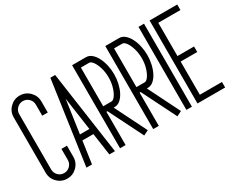

<svg xmlns="http://www.w3.org/2000/svg" viewBox="-126 -1331 2160 1793"><g transform="rotate(-30 954.5 -434.5)"><path d="M178.7 8.3Q117.2 8.3 73.5 -35.4Q29.8 -79.1 29.8 -141.1V-737.8Q29.8 -799.3 73.5 -843Q117.2 -886.7 178.7 -886.7Q240.7 -886.7 284.4 -843Q328.1 -799.3 328.1 -737.8V-618.2H268.6V-737.8Q268.6 -774.9 242.2 -801Q215.8 -827.1 178.7 -827.1Q142.1 -827.1 115.7 -801Q89.4 -774.9 89.4 -737.8V-141.1Q89.4 -104 115.7 -77.6Q142.1 -51.3 178.7 -51.3Q215.8 -51.3 242.2 -77.6Q268.6 -104 268.6 -141.1V-260.3H328.1V-141.1Q328.1 -79.1 284.4 -35.4Q240.7 8.3 178.7 8.3Z M690.9 8.3H630.4L596.2 -230.5H477.5L443.4 8.3H383.3L511.2 -887.2H563ZM587.9 -290.5 537.1 -646 485.8 -290.5Z M1001 18.1 816.9 -350.1H805.7V8.3H745.6V-887.2H895Q928.2 -887.2 955.8 -863.8Q983.4 -840.3 1003.2 -801.5Q1022.9 -762.7 1033.4 -714.8Q1043.9 -667 1043.9 -618.7Q1043.9 -569.8 1033.4 -522.2Q1022.9 -474.6 1003.2 -435.8Q983.4 -397 955.8 -373.5Q928.2 -350.1 895 -350.1H883.8L1054.2 -8.3ZM895 -409.7Q914.6 -409.7 935.3 -439Q956.1 -468.3 970.2 -515.9Q984.4 -563.5 984.4 -618.7Q984.4 -673.8 970.2 -721.4Q956.1 -769 935.3 -798.1Q914.6 -827.1 895 -827.1H805.7V-409.7Z M1358.9 18.1 1174.8 -350.1H1163.6V8.3H1103.5V-887.2H1252.9Q1286.1 -887.2 1313.7 -863.8Q1341.3 -840.3 1361.1 -801.5Q1380.9 -762.7 1391.4 -714.8Q1401.9 -667 1401.9 -618.7Q1401.9 -569.8 1391.4 -522.2Q1380.9 -474.6 1361.1 -435.8Q1341.3 -397 1313.7 -373.5Q1286.1 -350.1 1252.9 -350.1H1241.7L1412.1 -8.3ZM1252.9 -409.7Q1272.5 -409.7 1293.2 -439Q1314 -468.3 1328.1 -515.9Q1342.3 -563.5 1342.3 -618.7Q1342.3 -673.8 1328.1 -721.4Q1314 -769 1293.2 -798.1Q1272.5 -827.1 1252.9 -827.1H1163.6V-409.7Z M1521 7.8H1461.4V-887.2H1521Z M1879.4 7.8H1581.1V-887.2H1879.4V-827.6H1640.6V-469.2H1819.3V-409.7H1640.6V-51.8H1879.4Z"/></g></svg>

Font: Ignotum
Style: Regular
Weight: 400
Designer: GGBot
Version: 0.10